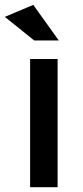

<svg xmlns="http://www.w3.org/2000/svg" viewBox="-40 -777 344 797"><path d="M-20 -707 98.1 -756.8 204.1 -608.9H102.1ZM85 0V-532.2H199.2V0Z"/></svg>

Font: Trueno
Style: Regular
Weight: 400
Designer: Julieta Ulanovsky
Foundry: Julieta Ulanovsky
Version: Version 3.001b | FøM Fix